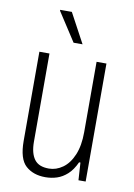

<svg xmlns="http://www.w3.org/2000/svg" viewBox="-84 -777 587 843"><g transform="rotate(10 209.5 -355.5)"><path d="M178 12Q124 12 90.5 -18Q57 -48 57 -129V-526H102V-134Q102 -107 107 -87.5Q112 -68 122 -54.5Q132 -41 148 -34.5Q164 -28 187 -28Q219 -28 248 -48.5Q277 -69 294.5 -110.5Q312 -152 312 -212V-526H356V0H324L319 -78H313Q297 -43 275.5 -23.5Q254 -4 229.5 4Q205 12 178 12ZM238 -591H198L115 -719V-723H167Z"/></g></svg>

Font: Archivo Condensed Thin
Style: Regular
Weight: 250
Width: 3
Designer: Hector Gatti
Foundry: Omnibus-Type
Version: Version 2.001